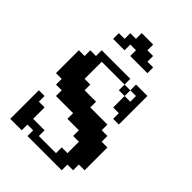

<svg xmlns="http://www.w3.org/2000/svg" viewBox="-269 -1069 1188 1188"><g transform="rotate(45 325.0 -475.0)"><path d="M149.9 -49.8V0H49.8V-250H100.1V-200.2H149.9V-100.1H250V-49.8H399.9V-100.1H450.2V-200.2H399.9V-250H299.8V-299.8H149.9V-350.1H100.1V-399.9H49.8V-600.1H100.1V-649.9H149.9V-700.2H399.9V-649.9H450.2V-600.1H500V-649.9H450.2V-700.2H549.8V-450.2H500V-500H450.2V-600.1H399.9V-649.9H200.2V-500H250V-450.2H350.1V-399.9H500V-350.1H549.8V-299.8H600.1V-100.1H549.8V-49.8H500V0H200.2V-49.8ZM450.2 -799.8H299.8V-850.1H250V-799.8H149.9V-850.1H200.2V-899.9H250V-950.2H350.1V-899.9H399.9V-850.1H450.2Z"/></g></svg>

Font: Redaction 50
Style: Bold
Weight: 700
Designer: Jeremy Mickel / Forest Young
Foundry: MCKL
Version: Version 2.001;hotconv 1.0.113;makeotfexe 2.5.65598 DEVELOPME